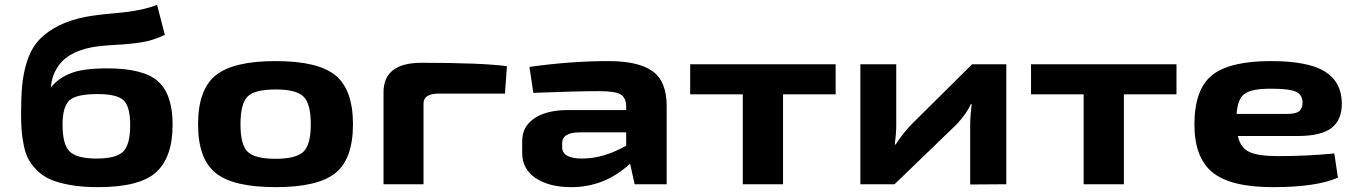

<svg xmlns="http://www.w3.org/2000/svg" viewBox="-20 -760 5603 792"><path d="M628 -740 660 -616Q611 -593 564 -585.5Q517 -578 458 -575Q399 -572 359 -565Q250 -544 212 -474Q194 -443 190 -403H193Q223 -439 273.5 -458.5Q324 -478 422 -478Q572 -478 632 -424.5Q692 -371 692 -245Q692 -112 624.5 -50Q557 12 384 12Q321 12 272 3.5Q223 -5 190 -19Q157 -33 133.5 -56.5Q110 -80 97.5 -103Q85 -126 78 -161Q71 -196 69 -224Q67 -252 67 -294Q67 -361 71.5 -408.5Q76 -456 90.5 -503.5Q105 -551 131 -583.5Q157 -616 200 -642Q243 -668 304 -684Q353 -697 459 -706Q565 -715 628 -740ZM382 -372Q294 -372 266 -345.5Q238 -319 238 -246Q238 -163 268 -134.5Q298 -106 378 -106Q458 -106 487.5 -134Q517 -162 517 -244Q517 -321 489.5 -346.5Q462 -372 382 -372Z M1436 -247Q1436 -105 1364 -46.5Q1292 12 1117 12Q942 12 869.5 -46.5Q797 -105 797 -247Q797 -390 869.5 -449Q942 -508 1117 -508Q1292 -508 1364 -449Q1436 -390 1436 -247ZM1117 -391Q1031 -391 1001.5 -362Q972 -333 972 -247Q972 -162 1002 -133.5Q1032 -105 1117 -105Q1201 -105 1231.5 -134Q1262 -163 1262 -247Q1262 -333 1231.5 -362Q1201 -391 1117 -391Z M1719 -501Q1966 -501 2071 -487L2063 -374H1791Q1727 -374 1727 -333V0H1562V-379Q1562 -501 1719 -501Z M2490 -508Q2613 -508 2671.5 -466.5Q2730 -425 2730 -323V0H2598L2579 -85Q2475 12 2336 12Q2246 12 2190 -25Q2134 -62 2134 -129V-179Q2134 -238 2184.5 -272Q2235 -306 2323 -306H2563V-323Q2562 -358 2539 -371Q2516 -384 2452 -384Q2357 -384 2180 -377L2164 -484Q2334 -508 2490 -508ZM2299 -170V-152Q2299 -106 2382 -106Q2469 -106 2563 -159V-214H2369Q2299 -213 2299 -170Z M3427 -371H3210V0H3044V-371H2827V-495H3427Z M4131 0 3982 1V-242Q3982 -280 3988 -330H3984Q3968 -292 3926 -247L3670 0H3529V-495H3677V-244Q3677 -209 3671 -164H3675Q3691 -192 3732 -239L3990 -495H4131Z M4833 -371H4616V0H4450V-371H4233V-495H4833Z M5251 -116Q5373 -116 5484 -127L5499 -27Q5409 12 5231 12Q5056 12 4981.5 -49Q4907 -110 4907 -246Q4907 -391 4979.5 -449.5Q5052 -508 5222 -508Q5376 -508 5445 -465Q5514 -422 5515 -335Q5516 -266 5473 -232.5Q5430 -199 5333 -199H5086Q5097 -150 5134 -133Q5171 -116 5251 -116ZM5228 -394Q5147 -395 5116 -374.5Q5085 -354 5081 -290H5287Q5326 -290 5339.5 -301.5Q5353 -313 5353 -338Q5352 -370 5325 -382Q5298 -394 5228 -394Z"/></svg>

Font: Exo 2 Expanded
Style: Bold
Weight: 700
Width: 7
Designer: Natanael Gama
Version: Version 1.001;PS 001.001;hotconv 1.0.70;makeotf.lib2.5.58329